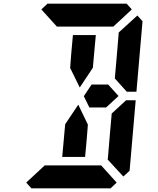

<svg xmlns="http://www.w3.org/2000/svg" viewBox="-20 -1020 856 1040"><path d="M566 -562 622 -500 555 -438H495H464L434 -499L476 -562H506H520ZM366 -731 375 -830H499L490 -731L483 -653L412 -546L360 -652ZM585 -405 663 -477H715L682 -95L648 -64L563 -156L565 -170L576 -302L584 -392ZM204 -969 237 -1000H390H514H666L694 -969L594 -876H587H534H503H379H348H295H288ZM612 -31 579 0H426H302H150L122 -31L222 -124H528ZM724 -936 752 -905 719 -523H667L658 -533L602 -595L603 -608L611 -698L622 -830L623 -844ZM450 -269 441 -170H317L326 -269L333 -347L404 -453L456 -345Z"/></svg>

Font: DSEG14 Classic Mini
Style: Bold Italic
Weight: 700
Italic angle: -5°
Designer: Keshikan(Twitter:@keshinomi_88pro)
Version: Version 0.46